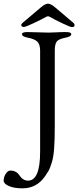

<svg xmlns="http://www.w3.org/2000/svg" viewBox="-89 -828 427 1048"><path d="M42 -681Q27 -681 27 -691Q27 -697 34 -703L132 -786Q157 -808 173 -808Q189 -808 214 -786L312 -703Q318 -698 318 -691Q318 -680 304 -680Q295 -680 251 -701Q207 -722 183 -736Q173 -742 163 -736Q140 -723 95.5 -702Q51 -681 42 -681ZM64 158Q130 158 130 0V-551Q130 -585 115.5 -600Q101 -615 64 -622Q31 -628 31 -642Q31 -653 60 -653Q88 -653 121.5 -651.5Q155 -650 177 -650Q193 -650 217.5 -651.5Q242 -653 271 -653Q300 -653 300 -642Q300 -628 267 -622Q231 -615 220.5 -601Q210 -587 210 -551V-142Q210 -67 206.5 -18Q203 31 193 61.5Q183 92 177.5 102Q172 112 157 134Q111 200 34 200Q-12 200 -40.5 187.5Q-69 175 -69 158Q-69 138 -57.5 120.5Q-46 103 -33 103Q0 103 17 129Q36 158 64 158Z"/></svg>

Font: EB Garamond SC 12
Style: Regular
Weight: 400
Version: Version 0.016 ; ttfautohint (v0.97) -l 8 -r 50 -G 200 -x 0 -